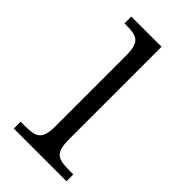

<svg xmlns="http://www.w3.org/2000/svg" viewBox="-177 -585 634 634"><g transform="rotate(45 140.0 -268.0)"><path d="M24 0H270V-32H253C198 -32 178 -39 178 -105V-536H37V-504H46C96 -504 116 -496 116 -432V-103C116 -39 95 -32 42 -32H24Z"/></g></svg>

Font: Noto Serif Thai SemiCondensed Light
Style: Regular
Weight: 300
Width: 4
Designer: Monotype Design Team
Foundry: Monotype Imaging Inc.
Version: Version 2.002